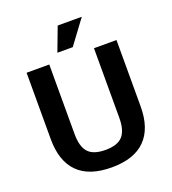

<svg xmlns="http://www.w3.org/2000/svg" viewBox="-158 -1009 1021 1138"><g transform="rotate(-20 352.0 -440.0)"><path d="M68 -271V-690H211V-251Q211 -172 243.5 -136Q276 -100 352 -100Q428 -100 460.5 -136Q493 -172 493 -251V-690H635V-271Q635 -133 564 -61.5Q493 10 352 10Q210 10 139 -61.5Q68 -133 68 -271ZM337 -890H489L377 -739H280Z"/></g></svg>

Font: Mozilla Text BETA
Style: Bold
Weight: 700
Designer: Studio DRAMA
Foundry: Studio DRAMA
Version: Version 0.100